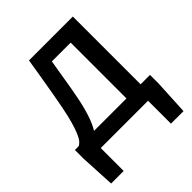

<svg xmlns="http://www.w3.org/2000/svg" viewBox="-230 -790 1114 1114"><g transform="rotate(-45 327.0 -233.0)"><path d="M133 0V188H30L19 -26V-98H49Q60 -102 71.5 -115Q83 -128 94.5 -155Q106 -182 118 -224Q130 -266 142 -328Q151 -374 157.5 -412Q164 -450 170.5 -487.5Q177 -525 183.5 -564.5Q190 -604 198 -654H558V-98H635V-26L624 188H521V0ZM246 -312Q219 -168 176 -98H442V-556H288Q282 -521 277 -491.5Q272 -462 267.5 -434Q263 -406 258 -377Q253 -348 246 -312Z"/></g></svg>

Font: Processing Sans Pro Semibold
Style: Regular
Weight: 600
Designer: Paul D. Hunt
Foundry: Adobe Systems Incorporated
Version: Version 2.020;PS 2.000;hotconv 1.0.86;makeotf.lib2.5.63406